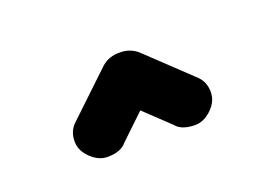

<svg xmlns="http://www.w3.org/2000/svg" viewBox="-45 -681 577 403"><g transform="rotate(-20 244.0 -479.5)"><path d="M282.2 -561 377 -471.2Q391.1 -457 391.1 -435.1Q391.1 -413.1 372.1 -396Q355.5 -380.9 336.9 -380.9Q306.6 -380.9 293.9 -397L238.8 -449.2L184.1 -397Q171.4 -380.9 141.1 -380.9Q122.6 -380.9 106 -396Q86.9 -413.1 86.9 -435.1Q86.9 -457 101.1 -471.2L195.8 -561Q211.4 -576.7 233.9 -578.1H244.1Q266.6 -576.7 282.2 -561Z"/></g></svg>

Font: Concert One
Style: Regular
Weight: 400
Designer: Johan Kallas, Mihkel Virkus
Foundry: Johan Kallas, Mihkel Virkus
Version: Version 1.003